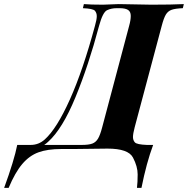

<svg xmlns="http://www.w3.org/2000/svg" viewBox="-174 -728 918 938"><path d="M410.2 -688H396Q370.1 -688 349.1 -678.2Q328.1 -668.5 310.1 -602.1Q258.8 -408.7 194.8 -253.2Q130.9 -97.7 61 -35.2Q51.8 -26.4 42 -20H226.1Q259.8 -20 277.1 -26.6Q294.4 -33.2 304.9 -50.8Q315.4 -68.4 325.2 -106L457 -602.1Q464.8 -629.9 464.8 -650.4Q464.8 -670.9 451.7 -679.4Q438.5 -688 410.2 -688ZM125 0Q58.6 0 14.2 16.1Q-30.3 32.2 -65.2 73.2Q-100.1 114.3 -131.8 189.9H-153.8Q-104.5 54.7 -89.8 -20H-23.9Q15.1 -20 44.9 -46.9Q103.5 -99.6 167.5 -242.2Q231.4 -384.8 290 -602.1Q298.8 -632.8 298.8 -648.9Q298.8 -665 289.6 -675.5Q280.3 -686 231 -688L235.8 -708Q267.6 -705.1 329.1 -705.1L405.8 -708L565.9 -705.1Q665.5 -705.1 724.1 -708L719.2 -688Q682.6 -686.5 664.6 -680.2Q646.5 -673.8 636.2 -656.7Q626 -639.6 616.2 -602.1L483.9 -106Q475.6 -74.2 475.6 -58.6Q475.6 -43 484.9 -32.5Q494.1 -22 543 -20H574.2Q541.5 67.4 517.1 189.9H495.1Q498.5 162.6 498.5 124Q498.5 85.4 475.6 41.7Q452.6 -2 351.1 -2L185.1 0Z"/></svg>

Font: PlayfairDisplay-BoldItalic
Style: Bold Italic
Weight: 700
Italic angle: -14.9847°
Designer: Claus Eggers Sørensen
Foundry: Claus Eggers Sørensen
Version: Version 1.002;PS 001.002;hotconv 1.0.70;makeotf.lib2.5.58329